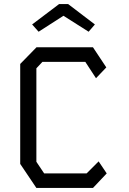

<svg xmlns="http://www.w3.org/2000/svg" viewBox="-20 -930 640 950"><path d="M160.5 -696H440L506 -596.5L455 -543L402 -624H190L160 -592V-129.5L198.5 -72H408.5L468 -131.5L508 -72L440 0H160L80 -119V-613.5ZM317 -910 449.5 -809 418.5 -773 294 -852 171 -773 139 -809 272.5 -910Z"/></svg>

Font: Kode Mono
Style: Regular
Weight: 400
Monospace: yes
Designer: Isa Ozler
Foundry: Kadena LLC
Version: Version 1.000;gftools[0.9.28]